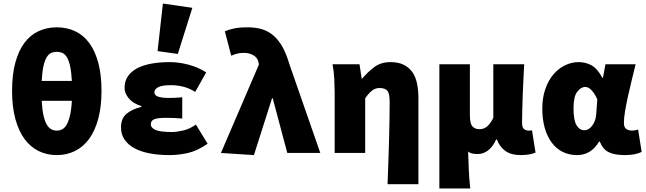

<svg xmlns="http://www.w3.org/2000/svg" viewBox="-20 -862 3640 1082"><path d="M300 12Q244 12 197.5 -11Q151 -34 118 -79Q85 -124 66.5 -192Q48 -260 48 -350Q48 -442 66.5 -509.5Q85 -577 118 -621Q151 -665 197.5 -686.5Q244 -708 300 -708Q356 -708 402.5 -686.5Q449 -665 482 -621Q515 -577 533.5 -509.5Q552 -442 552 -350Q552 -260 533.5 -192Q515 -124 482 -79Q449 -34 402.5 -11Q356 12 300 12ZM300 -570Q284 -570 270 -564.5Q256 -559 244.5 -541.5Q233 -524 225.5 -492Q218 -460 215 -406H385Q382 -460 374.5 -492Q367 -524 355.5 -541.5Q344 -559 330 -564.5Q316 -570 300 -570ZM300 -126Q316 -126 330 -133Q344 -140 355 -158.5Q366 -177 374 -209.5Q382 -242 385 -294H215Q218 -242 225.5 -209.5Q233 -177 244.5 -158.5Q256 -140 270 -133Q284 -126 300 -126Z M934 12Q874 12 824 2.5Q774 -7 738 -26.5Q702 -46 682 -75Q662 -104 662 -144Q662 -194 692 -220Q722 -246 777 -260V-264Q729 -279 705.5 -308Q682 -337 682 -366Q682 -405 701 -432.5Q720 -460 753.5 -477.5Q787 -495 833.5 -503.5Q880 -512 936 -512Q988 -512 1042.5 -497.5Q1097 -483 1142 -454L1080 -344Q1049 -364 1014.5 -373Q980 -382 946 -382Q892 -382 871 -370.5Q850 -359 850 -342Q850 -324 872 -317Q894 -310 934 -310Q951 -310 970.5 -311Q990 -312 1007 -314V-194Q985 -196 962 -197Q939 -198 918 -198Q871 -198 850.5 -190.5Q830 -183 830 -162Q830 -141 857 -129.5Q884 -118 950 -118Q975 -118 1012 -126.5Q1049 -135 1084 -160L1150 -52Q1092 -12 1040 0Q988 12 934 12ZM982 -558 868 -574 898 -842 1064 -818Z M1411 12 1225 0 1439 -498 1437 -510Q1432 -537 1408 -550.5Q1384 -564 1357 -564Q1333 -564 1317 -560Q1301 -556 1283 -548L1247 -686Q1260 -691 1273 -695Q1286 -699 1301 -702Q1316 -705 1334 -706.5Q1352 -708 1377 -708Q1423 -708 1459 -696.5Q1495 -685 1523.5 -659.5Q1552 -634 1573.5 -594.5Q1595 -555 1611 -500L1785 0H1599L1517 -308H1513Z M2164 176Q2166 118 2168.5 53.5Q2171 -11 2172.5 -73.5Q2174 -136 2175 -191.5Q2176 -247 2176 -286Q2176 -334 2163.5 -350Q2151 -366 2118 -366Q2095 -366 2076 -351Q2057 -336 2038 -308V0H1866V-340Q1866 -370 1864 -414Q1862 -458 1854 -500H2006L2018 -420H2022Q2053 -457 2090 -484.5Q2127 -512 2180 -512Q2224 -512 2254 -497.5Q2284 -483 2303 -456.5Q2322 -430 2330 -392Q2338 -354 2338 -308V176Z M2456 200V-500H2628V-214Q2628 -166 2642 -150Q2656 -134 2682 -134Q2708 -134 2726 -150Q2744 -166 2760 -198V-500H2934Q2932 -459 2929.5 -412Q2927 -365 2925.5 -320Q2924 -275 2923 -235.5Q2922 -196 2922 -170Q2922 -144 2932.5 -135Q2943 -126 2960 -126Q2965 -126 2968.5 -126Q2972 -126 2978 -128L2998 -2Q2984 4 2963 8Q2942 12 2914 12Q2861 12 2828.5 -11Q2796 -34 2780 -76H2776Q2759 -37 2732 -15.5Q2705 6 2672 6Q2658 6 2643.5 3.5Q2629 1 2618 -8Q2620 46 2622 96Q2624 146 2630 200Z M3232 12Q3187 12 3151 -6Q3115 -24 3089.5 -58Q3064 -92 3050 -140.5Q3036 -189 3036 -250Q3036 -311 3053 -360Q3070 -409 3098.5 -442.5Q3127 -476 3164 -494Q3201 -512 3240 -512Q3282 -512 3315 -493Q3348 -474 3374 -424H3378L3392 -500H3562Q3552 -459 3540.5 -412Q3529 -365 3519 -320Q3509 -275 3502.5 -235.5Q3496 -196 3496 -170Q3496 -144 3509.5 -135Q3523 -126 3544 -126Q3558 -126 3576 -132L3596 -6Q3581 2 3557 7Q3533 12 3500 12Q3444 12 3411 -4Q3378 -20 3360 -64H3356Q3311 12 3232 12ZM3274 -128Q3298 -128 3317.5 -154Q3337 -180 3340 -218L3346 -302Q3333 -332 3315 -352Q3297 -372 3278 -372Q3254 -372 3233 -345Q3212 -318 3212 -252Q3212 -184 3229 -156Q3246 -128 3274 -128Z"/></svg>

Font: Source Code Pro Black
Style: Regular
Weight: 900
Monospace: yes
Designer: Paul D. Hunt, Teo Tuominen
Foundry: Adobe Systems Incorporated
Version: Version 2.030;PS 1.000;hotconv 16.6.51;makeotf.lib2.5.65220